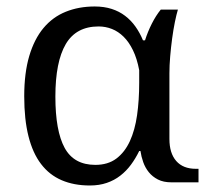

<svg xmlns="http://www.w3.org/2000/svg" viewBox="-20 -566 651 596"><path d="M512.2 0Q487.3 0 470.2 -8.8Q453.1 -17.6 441.9 -31.5Q430.7 -45.4 424.6 -62.7Q418.5 -80.1 416 -97.2H412.1Q400.9 -74.2 386.5 -54.7Q372.1 -35.2 353.5 -20.8Q335 -6.3 311.5 1.7Q288.1 9.8 258.8 9.8Q209.5 9.8 171.4 -6.6Q133.3 -22.9 107.4 -56.9Q81.5 -90.8 68.4 -143.1Q55.2 -195.3 55.2 -267.1Q55.2 -339.4 70.8 -392.1Q86.4 -444.8 115 -479Q143.6 -513.2 184.1 -529.5Q224.6 -545.9 273.9 -545.9Q303.2 -545.9 326.7 -538.3Q350.1 -530.8 368.4 -516.8Q386.7 -502.9 400.4 -483.6Q414.1 -464.4 423.8 -440.9H430.2Q438.5 -467.3 451.2 -492.4Q463.9 -517.6 479 -536.1H532.2Q527.8 -521.5 522.9 -497.8Q518.1 -474.1 514.4 -446.8Q510.7 -419.4 508.3 -391.1Q505.9 -362.8 505.9 -338.9V-134.8Q505.9 -90.3 527.1 -66.2Q548.3 -42 587.9 -42H596.2V0ZM275.9 -54.2Q314.9 -54.2 341.1 -73.7Q367.2 -93.3 383.1 -127.7Q398.9 -162.1 405.5 -208.5Q412.1 -254.9 412.1 -309.1V-348.1Q405.3 -384.3 392.8 -409.9Q380.4 -435.5 363.8 -451.9Q347.2 -468.3 327.4 -476.1Q307.6 -483.9 286.1 -483.9Q216.3 -483.9 184.1 -429Q151.9 -374 151.9 -266.1Q151.9 -159.7 180.7 -106.9Q209.5 -54.2 275.9 -54.2Z"/></svg>

Font: Droid Serif
Style: Regular
Weight: 400
Designer: Monotype Design team
Foundry: Monotype Imaging Inc.
Version: Version 1.03